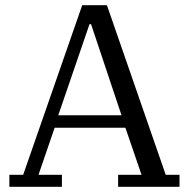

<svg xmlns="http://www.w3.org/2000/svg" viewBox="-20 -718 726 738"><path d="M16 -46H69L296 -698H391L617 -46H670V0H434V-46H524L462 -227H190L128 -46H218V0H16ZM204 -275H447L330 -625H324Z"/></svg>

Font: IBM Plex Serif
Style: Regular
Weight: 400
Designer: Mike Abbink, Paul van der Laan, Pieter van Rosmalen
Foundry: Bold Monday
Version: Version 3.001